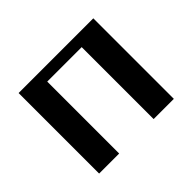

<svg xmlns="http://www.w3.org/2000/svg" viewBox="-111 -627 787 787"><g transform="rotate(-45 283.0 -233.5)"><path d="M66.9 -466.8H500V0H382.8V-417H183.1V0H66.9Z"/></g></svg>

Font: Resagokr
Style: Bold
Weight: 600
Designer: gluk
Foundry: gluk
Version: Version 0.95